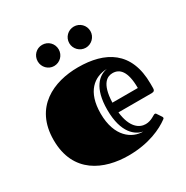

<svg xmlns="http://www.w3.org/2000/svg" viewBox="-167 -851 974 1007"><g transform="rotate(-30 320.0 -348.0)"><path d="M487 -81C449 -81 404 -109 393 -206H595C609 -206 614 -213 614 -225V-252C614 -449 490 -517 327 -517C180 -517 26 -450 26 -250C26 -48 180 17 327 17C452 17 535 -25 577 -56C580 -58 583 -60 583 -64C583 -66 583 -68 581 -71L563 -98C560 -103 559 -104 553 -104C546 -104 522 -81 487 -81ZM391 -266C395 -383 439 -400 469 -400C510 -400 545 -370 545 -266ZM455 -54C389 -53 309 -106 309 -247C309 -379 376 -432 455 -434C404 -426 349 -379 349 -247C349 -104 413 -62 455 -54ZM160 -649C160 -614 188 -585 223 -585C259 -585 287 -614 287 -649C287 -685 259 -713 223 -713C188 -713 160 -685 160 -649ZM351 -649C351 -614 380 -585 415 -585C450 -585 479 -614 479 -649C479 -685 450 -713 415 -713C380 -713 351 -685 351 -649Z"/></g></svg>

Font: Fascinate Inline
Style: Regular
Weight: 900
Designer: Astigmatic (AOETI)
Foundry: Astigmatic (AOETI)
Version: Version 1.000